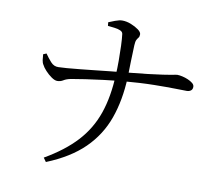

<svg xmlns="http://www.w3.org/2000/svg" viewBox="-86 -861 1171 1014"><g transform="rotate(10 500.0 -354.0)"><path d="M207 28Q311 -32 375 -101.5Q439 -171 470 -260.5Q501 -350 506 -469Q508 -503 508 -544.5Q508 -586 506.5 -624.5Q505 -663 502 -686Q501 -698 487.5 -704Q474 -710 455.5 -712Q437 -714 420 -716L418 -735Q429 -740 452 -748.5Q475 -757 490 -757Q513 -757 537 -747.5Q561 -738 578 -725.5Q595 -713 595 -701Q595 -689 590 -683Q585 -677 580.5 -668.5Q576 -660 575 -639Q573 -599 572 -551.5Q571 -504 570 -466Q565 -343 530 -245Q495 -147 420.5 -74Q346 -1 222 49ZM206 -383Q193 -383 175 -395.5Q157 -408 141.5 -425Q126 -442 121 -453Q114 -463 112 -477.5Q110 -492 109 -509L126 -516Q141 -494 158.5 -474.5Q176 -455 200 -456Q214 -456 245 -458.5Q276 -461 315.5 -465Q355 -469 396.5 -473.5Q438 -478 475 -482Q512 -486 536 -488Q618 -496 669.5 -502Q721 -508 750.5 -512.5Q780 -517 794.5 -519.5Q809 -522 815 -523.5Q821 -525 826 -525Q837 -525 853 -521.5Q869 -518 884 -511.5Q899 -505 909.5 -496.5Q920 -488 920 -477Q920 -463 911 -456.5Q902 -450 889 -450Q871 -450 828.5 -451Q786 -452 714.5 -451Q643 -450 537 -441Q498 -437 448 -431Q398 -425 352 -418Q306 -411 277 -406Q252 -401 238 -392Q224 -383 206 -383Z"/></g></svg>

Font: Noto Serif SC ExtraLight
Style: Regular
Weight: 400
Version: Version 2.002-H1;hotconv 1.1.0;makeotfexe 2.6.0